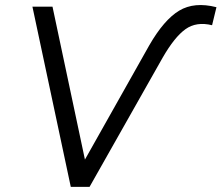

<svg xmlns="http://www.w3.org/2000/svg" viewBox="-20 -726 861 746"><path d="M255 0 106 -700H184L310 -106L560 -550Q617 -649 676 -684.5Q735 -720 821 -698L804 -628Q743 -643 700.5 -612.5Q658 -582 612 -502L328 0Z"/></svg>

Font: Montserrat
Style: Italic
Weight: 400
Italic angle: -11.3°
Designer: Julieta Ulanovsky
Foundry: Julieta Ulanovsky
Version: Version 9.000; ttfautohint (v1.8.4.7-5d5b)